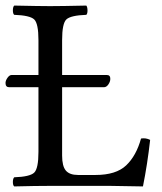

<svg xmlns="http://www.w3.org/2000/svg" viewBox="-32 -667 580 689"><path d="M148.9 0Q97.2 0 19 2Q14.2 -2 14.2 -13.9Q14.2 -25.9 19 -30.8Q75.2 -32.7 90.6 -47.4Q106 -62 106 -122.1V-354H1Q-12.2 -354 -12.2 -369.1Q-12.2 -377.9 -5.1 -387.9Q2 -397.9 9.8 -397.9H106V-522.9Q106 -583 90.6 -597.4Q75.2 -611.8 19 -613.8Q14.2 -617.7 14.2 -629.9Q14.2 -642.1 19 -647Q110.8 -645 147.9 -645Q188 -645 277.8 -647Q281.7 -642.1 282 -630.1Q282.2 -618.2 277.8 -613.8Q221.7 -611.8 206.3 -597.4Q190.9 -583 190.9 -522.9V-397.9H351.1Q364.3 -397.9 363.8 -383.8Q363.8 -374 356.9 -364Q350.1 -354 340.8 -354H190.9V-108.9Q190.9 -70.8 204.3 -54.9Q217.8 -39.1 248 -39.1H311Q384.3 -39.1 420.7 -73.5Q457 -107.9 474.1 -169.9Q491.2 -172.9 506.8 -165Q497.1 -78.1 481 2Q388.7 0 361.8 0Z"/></svg>

Font: Linux Libertine O
Style: Regular
Weight: 400
Designer: Philipp H. Poll
Foundry: Philipp H. Poll
Version: Version 5.3.0